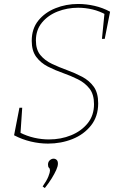

<svg xmlns="http://www.w3.org/2000/svg" viewBox="-20 -718 615 968"><path d="M222 6Q179 6 135 -4.5Q91 -15 51 -36L78 -175H92L83 -41L80 -50Q115 -32 152.5 -23.5Q190 -15 227 -15Q287 -15 338.5 -36Q390 -57 422 -96.5Q454 -136 454 -193Q454 -242 431.5 -271Q409 -300 373 -318Q337 -336 297 -350Q257 -364 221 -382.5Q185 -401 162.5 -431.5Q140 -462 140 -512Q140 -573 173 -614Q206 -655 259.5 -676.5Q313 -698 374 -698Q415 -698 456.5 -688.5Q498 -679 535 -659L508 -522H494L507 -653L514 -644Q482 -662 446 -670.5Q410 -679 374 -679Q319 -679 270.5 -660Q222 -641 191.5 -604Q161 -567 161 -514Q161 -468 183.5 -440.5Q206 -413 242 -396Q278 -379 318 -364.5Q358 -350 394 -331Q430 -312 452.5 -281Q475 -250 475 -197Q475 -131 439 -85.5Q403 -40 345.5 -17Q288 6 222 6ZM206 230 195 222Q216 192 224 171.5Q232 151 232 142Q232 132 227 128Q222 124 222 112Q222 98 231 90Q240 82 250 82Q259 82 265.5 88Q272 94 272 107Q272 120 263.5 139Q255 158 240.5 181.5Q226 205 206 230Z"/></svg>

Font: Bitter Thin
Style: Italic
Weight: 100
Italic angle: -9°
Designer: Sol Matas, and Bitter project Authors
Foundry: Sol Matas
Version: Version 2.002